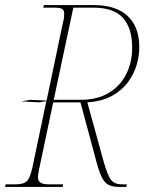

<svg xmlns="http://www.w3.org/2000/svg" viewBox="-32 -734 614 754"><path d="M-12 0 -10 -10H27Q61 -10 73.5 -22.5Q86 -35 95 -75L150 -337L122 -332L52 -336L87 -342L151 -339L216 -649Q219 -658 219.5 -666.5Q220 -675 220 -680Q220 -695 211 -699.5Q202 -704 180 -704H138L140 -714H336Q423 -714 469 -671.5Q515 -629 515 -548Q515 -516 505 -480.5Q495 -445 471.5 -412.5Q448 -380 408.5 -358Q369 -336 311 -332L376 -96Q391 -44 404.5 -27Q418 -10 448 -10H466L464 0H437Q413 0 397.5 -6.5Q382 -13 371 -32Q360 -51 349 -90L284 -332H177L121 -67Q117 -47 117 -38Q117 -25 126 -17.5Q135 -10 163 -10H216L214 0ZM284 -342Q349 -342 394 -368.5Q439 -395 463 -441.5Q487 -488 487 -547Q487 -624 450.5 -664Q414 -704 335 -704H256L179 -342Z"/></svg>

Font: Noto Serif Display SemiCondensed Thin
Style: Italic
Weight: 100
Width: 4
Italic angle: -12°
Designer: Monotype Design Team
Foundry: Monotype Imaging Inc.
Version: Version 2.009